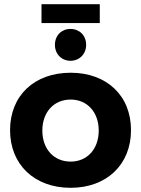

<svg xmlns="http://www.w3.org/2000/svg" viewBox="-20 -890 673 916"><path d="M178 -870V-780H456V-870ZM316 -752C274 -752 242 -721 242 -676C242 -632 274 -600 316 -600C359 -600 391 -632 391 -676C391 -721 359 -752 316 -752ZM317 -543C144 -543 28 -434 28 -269C28 -105 144 6 317 6C489 6 605 -105 605 -269C605 -434 489 -543 317 -543ZM317 -415C396 -415 451 -355 451 -267C451 -179 396 -119 317 -119C237 -119 182 -179 182 -267C182 -355 237 -415 317 -415Z"/></svg>

Font: Juman SemiBold
Style: Regular
Weight: 600
Designer: Bandar Raffah (Arabic) Julieta Ulanovsky (Latin)
Foundry: Caramella
Version: Version 5.022;PS 005.022;hotconv 1.0.88;makeotf.lib2.5.64775